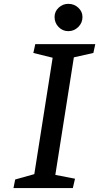

<svg xmlns="http://www.w3.org/2000/svg" viewBox="-20 -961 507 981"><path d="M352.1 0H48.8L57.6 -43.9L155.3 -71.3L249 -666L150.4 -690.4L160.2 -735.4H466.8L457 -690.4L357.4 -668L262.7 -67.4L363.3 -47.9ZM401.4 -874Q401.4 -844.2 379.9 -823Q358.4 -801.8 329.1 -801.8Q299.8 -801.8 279.3 -823Q258.8 -844.2 258.8 -874.5Q258.8 -902.3 279.8 -921.9Q300.8 -941.4 329.1 -941.4Q358.9 -941.4 380.1 -921.6Q401.4 -901.9 401.4 -874Z"/></svg>

Font: Neuton
Style: Italic
Weight: 400
Italic angle: -9°
Designer: Brian M Zick
Version: Version 1.32